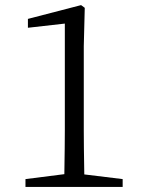

<svg xmlns="http://www.w3.org/2000/svg" viewBox="-20 -742 566 762"><path d="M81.1 0V-31.2L235.4 -50.8V-52.7Q237.3 -167 237.3 -223.6V-648.4L90.8 -631.8V-667L301.8 -721.7L316.4 -710.9L312.5 -558.6V-223.6Q312.5 -167 314.5 -52.7V-49.8L466.8 -31.2V0Z"/></svg>

Font: Bpmf GenYo Min R
Style: R
Weight: 400
Foundry: But Ko
Version: Version 1.320